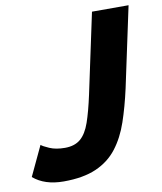

<svg xmlns="http://www.w3.org/2000/svg" viewBox="-127 -776 719 853"><g transform="rotate(-10 233.0 -349.5)"><path d="M92 11Q6 11 -45 -33L18 -167Q25 -160 53.5 -147.5Q82 -135 123 -135Q167 -135 193.5 -157.5Q220 -180 236.5 -227.5Q253 -275 269 -349L346 -710H511L434 -349Q416 -268 393.5 -202Q371 -136 334 -88Q297 -40 238.5 -14.5Q180 11 92 11Z"/></g></svg>

Font: Raleway ExtraBold
Style: Italic
Weight: 800
Italic angle: -12°
Designer: Matt McInerney, Pablo Impallari, Rodrigo Fuenzalida
Foundry: Matt McInerney, Pablo Impallari, Rodrigo Fuenzalida
Version: Version 4.026